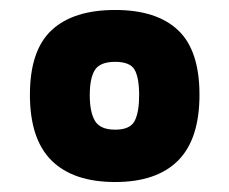

<svg xmlns="http://www.w3.org/2000/svg" viewBox="-20 -679 460 385"><path d="M211 -314Q127 -314 83.5 -357Q40 -400 40 -489Q40 -578 83.5 -618.5Q127 -659 211 -659Q294 -659 337 -618.5Q380 -578 380 -489Q380 -400 337 -357Q294 -314 211 -314ZM211 -419Q241 -419 250 -436.5Q259 -454 259 -488Q259 -523 250 -539Q241 -555 211 -555Q181 -555 170.5 -539Q160 -523 160 -488Q160 -454 170.5 -436.5Q181 -419 211 -419Z"/></svg>

Font: Titillium Web
Style: Bold
Weight: 700
Designer: Mohamed Gaber, Accademia di Belle Arti di Urbino
Foundry: Kief Type Foundry, Accademia di Belle Arti di Urbino
Version: Version 3.000